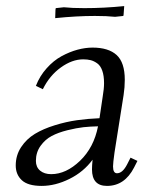

<svg xmlns="http://www.w3.org/2000/svg" viewBox="-20 -610 495 637"><path d="M32.2 -61Q32.2 -94.7 50 -121.8Q67.9 -148.9 95.7 -165.8Q123.5 -182.6 161.4 -194.3Q199.2 -206.1 235.6 -211.2Q272 -216.3 310.1 -217.8L320.8 -290Q325.2 -315.4 325.2 -334Q325.2 -358.9 319.3 -375.5Q313.5 -392.1 302.5 -399.9Q291.5 -407.7 280.8 -410.4Q270 -413.1 255.9 -413.1Q219.2 -413.1 181.9 -386.2Q144.5 -359.4 122.1 -314L99.1 -325.2Q111.8 -357.9 134.8 -383.5Q157.7 -409.2 184.3 -423.6Q210.9 -438 237.1 -445.1Q263.2 -452.1 287.1 -452.1Q339.8 -452.1 366.9 -427.5Q394 -402.8 394 -345.2Q394 -320.3 390.1 -294.9L359.9 -104Q355 -68.8 355 -58.1Q355 -35.2 368.2 -35.2Q386.7 -35.2 401.9 -64.9L413.1 -86.9L436 -76.2L424.8 -54.2Q393.6 6.8 335 6.8Q285.2 6.8 285.2 -47.9Q285.2 -60.5 287.1 -80.1Q257.3 -39.6 210.4 -16.4Q163.6 6.8 118.2 6.8Q72.8 6.8 52.5 -12Q32.2 -30.8 32.2 -61ZM99.1 -76.2Q99.1 -55.7 113 -43.9Q127 -32.2 149.9 -32.2Q199.2 -32.2 245.4 -76.4Q291.5 -120.6 305.2 -190.9Q279.8 -190.4 257.1 -188Q234.4 -185.5 203.9 -178Q173.3 -170.4 151.6 -158.9Q129.9 -147.5 114.5 -126Q99.1 -104.5 99.1 -76.2ZM163.1 -549.8 164.1 -578.1 165 -583 191.9 -585.9Q218.8 -583 259.8 -583Q325.2 -583 392.1 -589.8L390.1 -562L389.2 -557.1L361.8 -554.2Q335 -557.1 294.9 -557.1Q234.4 -557.1 163.1 -549.8Z"/></svg>

Font: Dihjauti S
Style: Italic
Weight: 400
Italic angle: -9°
Designer: T. Christopher White
Version: Version 3.0.0